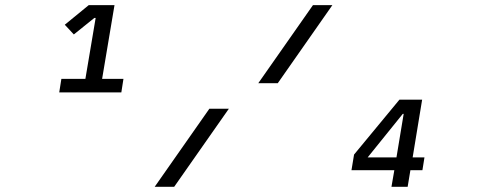

<svg xmlns="http://www.w3.org/2000/svg" viewBox="-20 -718 1840 738"><path d="M446.4 -362.9 454.5 -414.8H372.5L420.1 -698.2H321L229 -622.9L263.8 -585.6L342.7 -649.1H347.7L308.2 -414.8H215.9L207.7 -362.9ZM574.6 0H649.5L859.7 -300.1H784.8ZM972.7 -398.1H1047.6L1257.5 -698.2H1182.9ZM1331 -63.9H1495.7L1484.7 0H1546.9L1557.5 -63.9H1603.7L1611.5 -112.9H1566.1L1602.6 -334.9H1515.3L1340.9 -123.9ZM1393.1 -112.9 1528.1 -280.2H1531.6L1503.9 -112.9Z"/></svg>

Font: Margiela Mono Italic Text It
Style: Regular
Weight: 400
Designer: Mike Abbink, Paul van der Laan, Pieter van Rosmalen
Foundry: Bold Monday
Version: Version 2.003 2021